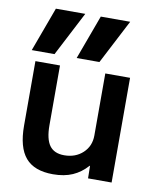

<svg xmlns="http://www.w3.org/2000/svg" viewBox="-88 -859 778 939"><g transform="rotate(10 301.0 -390.0)"><path d="M59 -200V-520H181V-223Q181 -155 204 -123Q227 -91 277 -91Q333 -91 369.5 -125Q406 -159 406 -212V-520H529V0H412L411 -62H409Q377 -26 336 -8Q295 10 239 10Q146 10 102.5 -41Q59 -92 59 -200ZM255 -570 336 -790H482L368 -570ZM113 -790H259L145 -570H32Z"/></g></svg>

Font: Enso SemiBold
Style: Regular
Weight: 600
Designer: Coji Morishita
Foundry: UNDERFOREST DESIGN
Version: Version 1.000